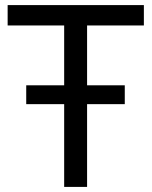

<svg xmlns="http://www.w3.org/2000/svg" viewBox="-20 -734 596 754"><path d="M232 0V-325H83V-399H232V-634H10V-714H545V-634H322V-399H470V-325H322V0Z"/></svg>

Font: Noto Sans IKEA
Style: Regular
Weight: 400
Designer: Monotype Design Team
Foundry: Monotype Imaging Inc.
Version: Version 2.001